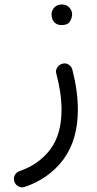

<svg xmlns="http://www.w3.org/2000/svg" viewBox="-20 -554 428 850"><path d="M252 -270.5C237.8 -265.1 228 -250.5 228 -238.3C228 -234.9 228.5 -231 229.5 -227.1C244.6 -169.9 252.4 -116.7 252.4 -68.4C252.4 4.4 235.8 63 202.6 107.4C168.9 151.9 123.5 184.1 66.4 203.6C50.3 209 41.5 224.6 41.5 236.8C41.5 241.2 42 245.1 43.5 249.5C48.8 267.1 65.9 275.4 78.1 275.4C81.5 275.4 85.4 274.9 89.8 273.4C160.6 249.5 217.8 209 260.7 151.9C303.2 94.2 324.7 21 324.7 -68.4C324.7 -124 316.4 -183.1 300.3 -245.6C295.9 -263.7 278.3 -273.4 266.6 -273.4C262.2 -273.4 257.3 -272.5 252 -270.5ZM208 -490.7C208 -485.4 209 -478.5 211.4 -470.2C216.8 -456.1 229 -442.9 252.9 -442.9C271 -442.9 283.7 -448.2 290 -459.5C296.4 -470.7 299.3 -481 299.3 -490.2C299.3 -498.5 296.9 -506.8 292 -514.2C284.7 -525.4 272.5 -534.2 253.4 -534.2C226.1 -534.2 208 -512.7 208 -490.7Z"/></svg>

Font: Mikhak
Style: Regular
Weight: 400
Designer: Amin Abedi
Version: Version 3.2